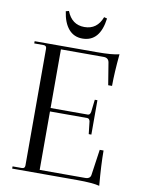

<svg xmlns="http://www.w3.org/2000/svg" viewBox="-90 -865 687 935"><g transform="rotate(10 253.5 -397.5)"><path d="M261 -683Q219 -683 193 -713.5Q167 -744 159 -800L174 -804Q199 -740 261 -740Q324 -740 348 -804L363 -800Q348 -683 261 -683ZM467 9Q433 0 356 0H35V-11H81Q96 -11 96 -26V-604Q96 -619 81 -619H35V-630H342Q419 -630 453 -639Q444 -545 444 -481H425L407 -591Q403 -613 379 -613H168V-323H352Q363 -323 366 -339L373 -400H386V-230H373L366 -292Q363 -306 352 -306H168V-17H393Q419 -17 421 -39L439 -164H458Q458 -94 467 9Z"/></g></svg>

Font: Arapey Regular-Display
Style: Regular
Weight: 400
Designer: Eduardo Rodriguez Tunni
Foundry: Eduardo Rodriguez Tunni
Version: Version 4.000